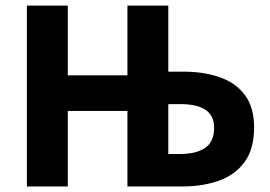

<svg xmlns="http://www.w3.org/2000/svg" viewBox="-20 -672 973 692"><path d="M76.9 0V-651.8H224.3V-400.6H439.3V-651.8H586.6V-413.8H640.7Q714.2 -413.8 771.9 -393.7Q829.7 -373.7 862.7 -329.4Q895.8 -285.1 895.8 -213.4Q895.8 -134.8 861.5 -88.1Q827.3 -41.4 768.9 -20.7Q710.5 0 638.1 0H439.3V-272.1H224.3V0ZM586.6 -117H629.4Q687.3 -117 719.5 -139.1Q751.7 -161.2 751.7 -211.4Q751.7 -254.8 721.3 -275.8Q690.9 -296.8 628.7 -296.8H586.6Z"/></svg>

Font: SourceSans3VF
Style: Regular
Weight: 200
Designer: Paul D. Hunt
Foundry: Adobe
Version: Version 3.052;hotconv 1.1.0;makeotfexe 2.6.0